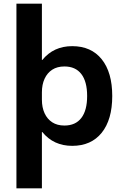

<svg xmlns="http://www.w3.org/2000/svg" viewBox="-20 -780 662 1040"><path d="M69 240V-760H207V-455H209Q240 -493 280.5 -511.5Q321 -530 371 -530Q474 -530 531 -459Q588 -388 588 -260Q588 -132 531 -61Q474 10 371 10Q321 10 280.5 -8.5Q240 -27 209 -65H207V240ZM329 -100Q389 -100 420.5 -141Q452 -182 452 -260Q452 -338 420.5 -379Q389 -420 329 -420Q290 -420 263 -402.5Q236 -385 221.5 -353.5Q207 -322 207 -280V-240Q207 -198 221.5 -166.5Q236 -135 263 -117.5Q290 -100 329 -100Z"/></svg>

Font: M PLUS 1
Style: Bold
Weight: 700
Designer: Coji Morishita
Foundry: UNDERFOREST DESIGN
Version: Version 1.001